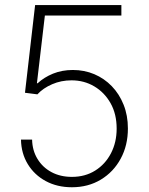

<svg xmlns="http://www.w3.org/2000/svg" viewBox="-20 -748 602 777"><path d="M271 9.8Q211.4 9.8 165.3 -15.1Q119.1 -40 92.5 -83.7Q65.9 -127.4 64.9 -183.1H109.9Q110.8 -139.2 131.6 -105Q152.3 -70.8 188.2 -51.5Q224.1 -32.2 271 -32.2Q324.7 -32.2 365.5 -57.9Q406.2 -83.5 429.2 -127.9Q452.1 -172.4 452.1 -227.5Q452.1 -286.6 427.5 -330.3Q402.8 -374 361.6 -398.4Q320.3 -422.9 269.5 -422.9Q227.5 -422.9 191.2 -407.2Q154.8 -391.6 131.3 -366.2L81.1 -372.6L122.1 -727.5H471.2V-685.1H161.6L129.4 -411.1H132.3Q158.2 -435.1 194.6 -450Q231 -464.8 274.9 -464.8Q321.3 -464.8 361.6 -447.8Q401.9 -430.7 432.4 -399.2Q462.9 -367.7 480.2 -324.2Q497.6 -280.8 497.6 -228Q497.6 -159.7 468.5 -106Q439.5 -52.2 388.2 -21.2Q336.9 9.8 271 9.8Z"/></svg>

Font: Inter 16pt ExtraLight
Style: Regular
Weight: 250
Version: Version 4.001;git-66647c0bb